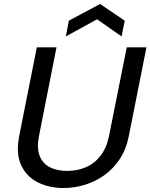

<svg xmlns="http://www.w3.org/2000/svg" viewBox="-20 -938 756 965"><path d="M165 -700H264L176 -255Q164 -195 179 -155.5Q194 -116 230.5 -97.5Q267 -79 317 -79Q368 -79 411.5 -97.5Q455 -116 485.5 -155.5Q516 -195 528 -255L617 -700H716L628 -257Q615 -189 582.5 -139.5Q550 -90 504.5 -57.5Q459 -25 406 -9Q353 7 299 7Q227 7 170 -21.5Q113 -50 86 -108.5Q59 -167 77 -257ZM591 -755 468 -841 311 -755 326 -834 483 -918 607 -834Z"/></svg>

Font: Albert Sans Medium
Style: Italic
Weight: 500
Italic angle: -11.25°
Designer: Andreas Rasmussen
Foundry: a.Foundry
Version: Version 1.025